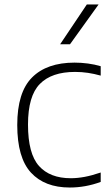

<svg xmlns="http://www.w3.org/2000/svg" viewBox="-20 -828 490 857"><path d="M291.5 9Q179.5 9 118.2 -57.5Q57 -124 57 -270Q57 -416 123 -482.2Q189 -548.5 313 -548.5Q342.5 -548.5 372.5 -544.5Q402.5 -540.5 429.5 -532.5V-490.5Q401 -498.5 372.8 -502.8Q344.5 -507 315 -507Q210.5 -507 157.8 -453.2Q105 -399.5 105 -272Q105 -142 154 -87.2Q203 -32.5 296 -32.5Q325 -32.5 357.5 -38.5Q390 -44.5 429.5 -58V-16Q361.5 9 291.5 9ZM248.5 -630.5 367.5 -808H420L292.5 -630.5Z"/></svg>

Font: Encode Sans SemiExpanded SemiExpanded ExtraLight
Style: Regular
Weight: 200
Width: 6
Designer: Multiple Designers
Foundry: Impallari Type
Version: Version 3.000; ttfautohint (v1.8.3) -l 8 -r 50 -G 200 -x 14 